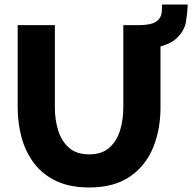

<svg xmlns="http://www.w3.org/2000/svg" viewBox="-20 -821 848 847"><path d="M373 6Q288 6 228 -22.5Q168 -51 130.5 -100.5Q93 -150 75.5 -213.5Q58 -277 58 -347V-710H222V-347Q222 -293 236.5 -246Q251 -199 284 -169.5Q317 -140 373 -140Q430 -140 463 -170Q496 -200 510 -247Q524 -294 524 -347V-710H688V-347Q688 -249 655 -169Q622 -89 552.5 -41.5Q483 6 373 6ZM583 -601 585 -710Q620 -710 642.5 -715Q665 -720 678 -733Q691 -747 693 -764Q695 -781 695 -801H808Q807 -765 800.5 -725.5Q794 -686 761 -654Q737 -630 687 -615.5Q637 -601 583 -601Z"/></svg>

Font: Raleway ExtraBold
Style: Regular
Weight: 800
Designer: Matt McInerney, Pablo Impallari, Rodrigo Fuenzalida
Foundry: Matt McInerney, Pablo Impallari, Rodrigo Fuenzalida
Version: Version 4.026